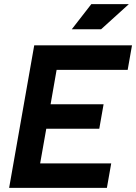

<svg xmlns="http://www.w3.org/2000/svg" viewBox="-20 -914 662 934"><path d="M24.4 0H500L521 -119.1H175.3L205.1 -287.6H462.9L483.9 -406.7H226.1L255.4 -574.2H601.1L622.1 -693.4H146.5L125.5 -574.2ZM329.1 -771.5H471.7L606.9 -894H424.3Z"/></svg>

Font: Cascadia Mono NF
Style: Bold Italic
Weight: 700
Italic angle: -10°
Monospace: yes
Designer: Aaron Bell
Foundry: Saja Typeworks
Version: Version 2404.023